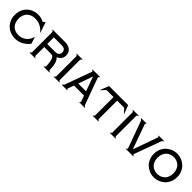

<svg xmlns="http://www.w3.org/2000/svg" viewBox="454 -2412 4124 4124"><g transform="rotate(45 2516.0 -350.0)"><path d="M165 -350.1Q165 -297.4 179.9 -252Q194.8 -206.5 224.1 -171.1Q253.4 -135.7 301.3 -115.5Q349.1 -95.2 410.2 -95.2Q464.4 -95.2 512.9 -113.5Q561.5 -131.8 596.2 -162.4Q630.9 -192.9 653.8 -231.9Q676.8 -271 684.1 -313L690.9 -314.9L741.2 -163.1Q720.7 -134.8 691.7 -107.4Q662.6 -80.1 621.6 -52.2Q580.6 -24.4 526.6 -7.3Q472.7 9.8 415 9.8Q311.5 9.8 228.5 -35.2Q145.5 -80.1 97.7 -162.6Q49.8 -245.1 49.8 -350.1Q49.8 -455.6 96.4 -537.8Q143.1 -620.1 225.1 -665Q307.1 -710 410.2 -710Q498.5 -710 577.1 -666L626 -705.1L629.9 -704.1L710.9 -466.8L705.1 -462.9Q656.7 -525.9 583.7 -565.4Q510.7 -605 419.9 -605Q337.9 -605 279.8 -571.8Q221.7 -538.6 193.4 -481.9Q165 -425.3 165 -350.1Z M1224.6 -600.1H985.8V-399.9H1224.6Q1282.2 -399.9 1312.5 -425.3Q1342.8 -450.7 1342.8 -500Q1342.8 -549.3 1312.5 -574.7Q1282.2 -600.1 1224.6 -600.1ZM1189 -307.1H985.8V-35.2L1021 -4.9L1019.5 0H846.7L845.7 -4.9L880.9 -35.2V-665L845.7 -694.8L846.7 -700.2H1231Q1328.1 -700.2 1388.4 -650.9Q1448.7 -601.6 1448.7 -509.8Q1448.7 -450.2 1415.8 -407Q1382.8 -363.8 1327.6 -340.8Q1370.6 -308.1 1393.3 -235.1Q1416 -162.1 1418.9 -35.2L1453.6 -4.9L1452.6 0H1274.9L1273.9 -4.9L1308.6 -35.2Q1304.2 -211.4 1262.7 -272Q1250 -291 1234.1 -299.1Q1218.3 -307.1 1189 -307.1Z M1578.6 -4.9 1613.8 -35.2V-665L1578.6 -694.8L1579.6 -700.2H1757.8L1758.8 -694.8L1723.6 -665V-35.2L1758.8 -4.9L1757.8 0H1579.6Z M2527.3 -4.9 2526.4 0H2356.4L2355.5 -4.9L2380.4 -26.9L2327.1 -174.8H2023.4L1970.2 -26.9L1995.1 -4.9L1994.1 0H1824.2L1823.2 -4.9L1862.3 -38.1L2091.3 -667L2058.1 -694.8L2059.1 -700.2H2291L2292.5 -694.8L2259.3 -667L2488.3 -38.1ZM2175.3 -601.1 2057.1 -270H2293.5Z M2491.7 -501 2486.8 -504.9 2564 -700.2H3141.6L3218.8 -504.9L3213.9 -501L3120.6 -600.1H2907.7V-35.2L2942.9 -4.9L2941.9 0H2763.7L2762.7 -4.9L2797.9 -35.2V-600.1H2585Z M3283.7 -4.9 3318.8 -35.2V-665L3283.7 -694.8L3284.7 -700.2H3462.9L3463.9 -694.8L3428.7 -665V-35.2L3463.9 -4.9L3462.9 0H3284.7Z M3885.3 -99.1 4090.3 -672.9 4065.4 -694.8 4066.4 -700.2H4236.3L4237.3 -694.8L4198.2 -662.1L3969.2 -33.2L4002.4 -4.9L4001.5 0H3769.5L3768.6 -4.9L3801.3 -33.2L3572.3 -662.1L3533.2 -694.8L3534.2 -700.2H3704.1L3705.1 -694.8L3680.2 -672.9Z M4302.2 -199.7Q4272 -268.6 4272 -350.1Q4272 -431.6 4302.2 -500.5Q4332.5 -569.3 4382.3 -614.5Q4432.1 -659.7 4495.8 -684.8Q4559.6 -710 4627 -710Q4694.3 -710 4758.1 -684.8Q4821.8 -659.7 4871.6 -614.5Q4921.4 -569.3 4951.7 -500.5Q4981.9 -431.6 4981.9 -350.1Q4981.9 -268.6 4951.7 -199.7Q4921.4 -130.9 4871.6 -85.7Q4821.8 -40.5 4758.1 -15.4Q4694.3 9.8 4627 9.8Q4559.6 9.8 4495.8 -15.4Q4432.1 -40.5 4382.3 -85.7Q4332.5 -130.9 4302.2 -199.7ZM4406 -459Q4387.2 -410.2 4387.2 -350.1Q4387.2 -290 4406 -241.2Q4424.8 -192.4 4457.3 -160.9Q4489.7 -129.4 4533.2 -112.3Q4576.7 -95.2 4627 -95.2Q4677.2 -95.2 4720.7 -112.3Q4764.2 -129.4 4796.9 -160.9Q4829.6 -192.4 4848.4 -241.2Q4867.2 -290 4867.2 -350.1Q4867.2 -410.2 4848.4 -459Q4829.6 -507.8 4796.9 -539.3Q4764.2 -570.8 4720.7 -587.9Q4677.2 -605 4627 -605Q4576.7 -605 4533.2 -587.9Q4489.7 -570.8 4457.3 -539.3Q4424.8 -507.8 4406 -459Z"/></g></svg>

Font: Tiffany Gothic CC
Style: Regular
Weight: 400
Designer: indestructible type*
Foundry: Cowboy Collective
Version: Version 1.000